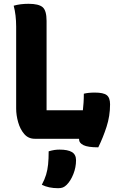

<svg xmlns="http://www.w3.org/2000/svg" viewBox="-20 -730 640 1010"><path d="M163 0Q129 0 107.5 -25Q86 -50 75.5 -87Q65 -124 65 -159V-590Q65 -651 52 -700Q69 -705 88.5 -707.5Q108 -710 130 -710Q183 -710 204 -692.5Q225 -675 225 -620V-150H416Q418 -168 419.5 -189.5Q421 -211 421 -237Q444 -243 479 -243Q524 -243 541.5 -229.5Q559 -216 559 -181Q559 -120 540.5 -63Q522 -6 497 45Q442 45 419 33.5Q396 22 396 4Q396 2 396 0ZM236 66Q253 61 266 59Q279 57 293 57Q337 57 358.5 70Q380 83 380 113Q380 150 366 185.5Q352 221 331 242Q321 252 311 256Q301 260 286 260Q236 260 200 242Q215 214 222.5 189Q230 164 233 135Q236 106 236 66Z"/></svg>

Font: Recursive Mn Csl St XBd
Style: Regular
Weight: 800
Monospace: yes
Version: Version 1.079;hotconv 1.0.112;makeotfexe 2.5.65598; ttfautoh